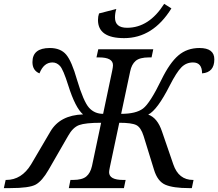

<svg xmlns="http://www.w3.org/2000/svg" viewBox="-74 -967 1122 987"><path d="M279.8 0 288.1 -42H300.8Q348.1 -42 369.4 -59.6Q390.6 -77.1 398.9 -113.8L445.8 -335.9Q365.2 -335.9 332.8 -324Q300.3 -312 275.9 -268.1L175.8 -94.2Q142.6 -36.6 109.9 -18.3Q77.1 0 -22 0H-54.2L-44.9 -42H-42Q37.1 -42 85.9 -122.1L185.1 -291Q234.4 -375 353 -378.9Q313.5 -412.1 276.9 -527.8Q251 -610.4 234.1 -628.2Q217.3 -646 195.8 -646Q150.9 -646 128.9 -589.8Q92.8 -604.5 92.8 -647.9Q92.8 -720.2 182.1 -720.2Q237.8 -720.2 266.4 -686Q294.9 -651.9 321.8 -557.1Q355.5 -444.3 383.8 -413.1Q412.1 -381.8 456.1 -381.8L502.9 -604Q506.8 -622.6 506.8 -631.8Q506.8 -671.9 435.1 -671.9H421.9L431.2 -713.9H713.9L705.1 -671.9H691.9Q644.5 -671.9 623.5 -654.1Q602.5 -636.2 595.2 -600.1L548.8 -381.8Q625.5 -381.8 661.4 -409.2Q697.3 -436.5 755.9 -557.1Q798.3 -644 843 -682.1Q887.7 -720.2 951.2 -720.2Q1027.8 -720.2 1027.8 -662.1Q1027.8 -594.7 964.8 -589.8Q964.8 -646 918 -646Q883.3 -646 858.4 -620.8Q833.5 -595.7 798.8 -527.8Q734.9 -401.4 688 -377.9Q735.4 -361.3 758.8 -291L816.9 -122.1Q844.2 -42 918 -42H920.9L912.1 0H897.9Q816.4 0 776.1 -17.3Q735.8 -34.7 717.8 -94.2L664.1 -268.1Q650.4 -312 626.7 -324Q603 -335.9 539.1 -335.9L491.2 -109.9Q486.8 -88.9 486.8 -82Q486.8 -42 559.1 -42H571.8L563 0ZM435.1 -897.9 523.9 -920.9Q517.1 -899.4 517.1 -877Q517.1 -824.2 579.1 -824.2Q692.4 -824.2 770 -947.3L807.1 -923.8Q712.4 -771 564 -771Q429.7 -771 429.7 -864.3Q429.7 -882.3 435.1 -897.9Z"/></svg>

Font: Droid Serif
Style: Italic
Weight: 400
Italic angle: -12°
Designer: Monotype Design team
Foundry: Monotype Imaging Inc.
Version: Version 1.03